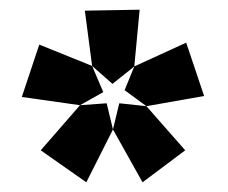

<svg xmlns="http://www.w3.org/2000/svg" viewBox="-20 -780 471 396"><path d="M274 -404 213 -513 226 -567 282 -561 362 -470ZM158 -404 64 -470 145 -563 200 -567 213 -513ZM145 -563 25 -580 61 -688 170 -644 193 -590ZM212 -607 170 -644 155 -758 268 -760 257 -643ZM282 -561 237 -594 257 -643 364 -692 401 -582Z"/></svg>

Font: Bitter Thin Black
Style: Regular
Weight: 900
Version: Version 3.020